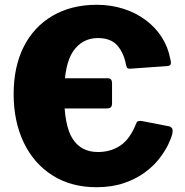

<svg xmlns="http://www.w3.org/2000/svg" viewBox="-20 -772 771 802"><path d="M142 -427Q142 -445 159 -445H431Q448 -445 448 -424V-341Q448 -329 443 -324Q438 -319 424 -319H172Q142 -319 142 -344ZM384 -752Q444 -752 496.5 -735Q549 -718 589.5 -687.5Q630 -657 656 -616Q682 -575 691 -527Q696 -508 692.5 -502.5Q689 -497 679 -496L523 -485Q513 -485 510.5 -489.5Q508 -494 506 -503Q497 -551 470 -582Q443 -613 389 -613Q324 -613 286 -558.5Q248 -504 248 -376Q248 -247 283.5 -192Q319 -137 389 -137Q443 -137 483.5 -164.5Q524 -192 550 -259Q555 -270 575 -266L688 -244Q692 -243 697.5 -237.5Q703 -232 700 -214Q696 -196 682.5 -168Q669 -140 645 -109Q621 -78 584 -51Q547 -24 497 -7Q447 10 383 10Q277 10 199 -39.5Q121 -89 79 -177Q37 -265 37 -379Q37 -493 79 -576.5Q121 -660 199.5 -706Q278 -752 384 -752Z"/></svg>

Font: Libre Franklin ExtraBold
Style: Regular
Weight: 800
Designer: Pablo Impallari, Rodrigo Fuenzalida, Nhung Nguyen
Foundry: Impallari Type
Version: Version 3.000